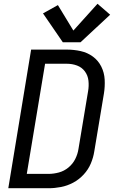

<svg xmlns="http://www.w3.org/2000/svg" viewBox="-20 -998 616 1018"><path d="M24 0H238Q270 0 303.5 -6.5Q337 -13 368 -29.5Q399 -46 423.5 -72.5Q448 -99 461.5 -131Q475 -163 480 -196L531 -502Q537 -539 535 -576Q533 -613 517 -645Q501 -677 472.5 -698Q444 -719 408 -727Q372 -735 335 -735H145ZM122 -76 219 -660H335Q363 -660 388.5 -650.5Q414 -641 430 -619.5Q446 -598 449 -570Q452 -542 447 -514L396 -208Q392 -181 379 -155Q366 -129 343 -110Q320 -91 292 -83.5Q264 -76 237 -76ZM313 -774H407L564 -920L497 -978L369 -836L287 -971L208 -927Z"/></svg>

Font: Iosevka Sparkle Oblique
Style: Regular
Weight: 400
Italic angle: -9°
Designer: Belleve Invis
Foundry: Belleve Invis
Version: Version 4.5.0; ttfautohint (v1.8.3)